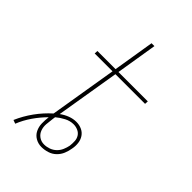

<svg xmlns="http://www.w3.org/2000/svg" viewBox="-221 -830 943 943"><g transform="rotate(45 250.0 -358.5)"><path d="M66 18 47 11Q67 -35 96.5 -76Q126 -117 164 -151L222 -502H98L99 -520H225L260 -735H280L245 -520H449L448 -502H242L187 -170Q206 -184 228 -192.5Q250 -201 272 -201Q293 -201 310.5 -193Q328 -185 338.5 -169.5Q349 -154 351.5 -134Q354 -114 350 -94Q347 -74 339 -54.5Q331 -35 315.5 -20Q300 -5 279 1.5Q258 8 238 8Q215 8 196 -3Q177 -14 167.5 -33.5Q158 -53 157.5 -75.5Q157 -98 160 -121Q130 -91 105.5 -55.5Q81 -20 66 18ZM238 -10Q255 -10 272 -16Q289 -22 302 -34.5Q315 -47 322 -63.5Q329 -80 332 -96Q334 -113 333 -129Q332 -145 324 -157.5Q316 -170 301.5 -176.5Q287 -183 271 -183Q247 -183 224 -171Q201 -159 182 -143L180 -129Q177 -108 175.5 -88Q174 -68 180.5 -50Q187 -32 202.5 -21Q218 -10 238 -10Z"/></g></svg>

Font: Iosevka Curly Slab Thin
Style: Italic
Weight: 100
Italic angle: -9°
Monospace: yes
Designer: Belleve Invis
Foundry: Belleve Invis
Version: Version 22.1.2; ttfautohint (v1.8.4)